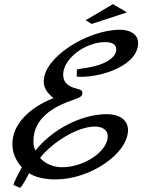

<svg xmlns="http://www.w3.org/2000/svg" viewBox="-20 -782 729 930"><path d="M649 -574C649 -613 614 -638 561 -638C408 -638 192 -507 192 -388C192 -358 205 -335 239 -307C114 -257 40 -175 40 -85C40 -43 55 -6 86 29C67 61 49 98 45 114L78 128C96 108 117 63 121 57C152 77 196 87 250 87C417 87 600 -38 600 -152C600 -200 560 -229 497 -229C377 -229 234 -157 152 -53C144 -68 142 -79 142 -99C142 -187 204 -253 326 -295C372 -311 379 -316 379 -332C379 -343 373 -347 354 -352C307 -363 286 -384 286 -421C286 -497 392 -578 489 -578C525 -578 543 -566 543 -542C543 -502 487 -467 402 -454C385 -451 366 -449 352 -445V-411C359 -410 366 -410 374 -410C480 -410 649 -467 649 -574ZM439 -169C478 -169 502 -151 502 -122C502 -49 388 28 281 28C239 28 200 12 174 -17C239 -99 360 -169 439 -169ZM595 -722 527 -762 395 -684 424 -666Z"/></svg>

Font: Marck Script
Style: Regular
Weight: 400
Designer: Denis Masharov, Marck Fogel
Foundry: Denis Masharov
Version: Version 1.002